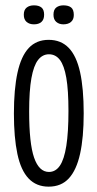

<svg xmlns="http://www.w3.org/2000/svg" viewBox="-20 -687 364 718"><path d="M162 11Q116 11 87 -19.5Q58 -50 45 -111.5Q32 -173 32 -262Q32 -354 45.5 -415.5Q59 -477 87.5 -507.5Q116 -538 162 -538Q208 -538 237 -508Q266 -478 279.5 -417Q293 -356 293 -263Q293 -173 279.5 -112Q266 -51 237.5 -20Q209 11 162 11ZM163 -44Q188 -44 204 -67.5Q220 -91 228 -141.5Q236 -192 236 -272Q236 -350 228 -396Q220 -442 204 -463Q188 -484 163 -484Q139 -484 122.5 -463Q106 -442 97.5 -395Q89 -348 89 -270Q89 -151 107.5 -97.5Q126 -44 163 -44ZM217 -596Q201 -596 190.5 -605Q180 -614 180 -632Q180 -651 190.5 -659Q201 -667 217 -667Q236 -667 246 -659Q256 -651 256 -631Q256 -614 245.5 -605Q235 -596 217 -596ZM107 -596Q90 -596 79.5 -605Q69 -614 69 -632Q69 -650 79.5 -658.5Q90 -667 107 -667Q125 -667 135 -659Q145 -651 145 -632Q145 -614 135 -605Q125 -596 107 -596Z"/></svg>

Font: Bricolage Grotesque 72pt Condensed ExtraLight
Style: Regular
Weight: 250
Width: 3
Designer: Mathieu Triay
Foundry: Atelier Triay
Version: Version 1.001;gftools[0.9.33.dev8+g029e19f]